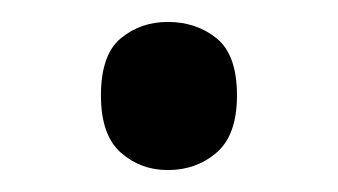

<svg xmlns="http://www.w3.org/2000/svg" viewBox="-20 -440 308 175"><path d="M72 -353Q72 -390 90 -405Q108 -420 133 -420Q159 -420 177.5 -405Q196 -390 196 -353Q196 -317 177.5 -301Q159 -285 133 -285Q108 -285 90 -301Q72 -317 72 -353Z"/></svg>

Font: Noto Sans Armenian
Style: Regular
Weight: 400
Designer: Monotype Design Team
Foundry: Monotype Imaging Inc.
Version: Version 2.007